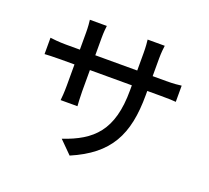

<svg xmlns="http://www.w3.org/2000/svg" viewBox="-137 -956 1274 1170"><g transform="rotate(20 500.0 -370.5)"><path d="M734 -585V-699C734 -737 738 -770 740 -784H629C631 -770 634 -737 634 -699V-585H362V-698C362 -733 365 -763 367 -777H257C259 -763 262 -731 262 -698V-585H172C127 -585 82 -590 69 -592V-486C85 -487 126 -489 172 -489H262V-352C262 -312 259 -270 257 -256H366C365 -270 362 -313 362 -352V-489H634V-457C634 -195 529 -100 344 -37L424 43C658 -57 734 -205 734 -462V-489H822C868 -489 904 -488 920 -486V-591C900 -588 868 -585 821 -585Z"/></g></svg>

Font: Noto Sans T Chinese Medium
Style: Regular
Weight: 500
Designer: Ryoko NISHIZUKA (kana & ideographs); Paul D. Hunt (Latin, Greek & Cyrillic); Wenlong ZHANG (bopomofo); Sandoll Communica
Foundry: Adobe Systems Incorporated
Version: Version 1.000;PS 1;hotconv 1.0.78;makeotf.lib2.5.61930